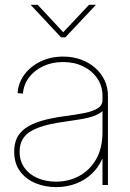

<svg xmlns="http://www.w3.org/2000/svg" viewBox="-20 -764 538 793"><path d="M211.4 8.8Q166.5 8.8 127 -7.3Q87.4 -23.4 63 -56.2Q38.6 -88.9 38.6 -138.2Q38.6 -169.4 49.6 -193.1Q60.5 -216.8 85.2 -234.6Q109.9 -252.4 150.4 -264.6Q190.9 -276.9 250.5 -284.7Q295.4 -290.5 329.6 -297.4Q363.8 -304.2 383.5 -316.7Q403.3 -329.1 403.3 -350.1V-368.2Q403.3 -408.7 381.8 -440.2Q360.4 -471.7 323.7 -489.7Q287.1 -507.8 240.7 -507.8Q195.8 -507.8 159.2 -491Q122.6 -474.1 100.1 -444.6Q77.6 -415 74.7 -377.4L52.7 -379.4Q55.7 -422.9 81.3 -456.8Q106.9 -490.7 148.4 -510.5Q189.9 -530.3 240.7 -530.3Q280.8 -530.3 314.2 -518.1Q347.7 -505.9 372.8 -483.9Q397.9 -461.9 411.9 -432.4Q425.8 -402.8 425.8 -368.2V0H403.3V-107.4H401.9Q386.7 -72.3 358.9 -46.1Q331.1 -20 293.5 -5.6Q255.9 8.8 211.4 8.8ZM211.4 -13.7Q264.2 -13.7 307.6 -37.4Q351.1 -61 377.2 -106.7Q403.3 -152.3 403.3 -218.3V-304.7Q392.6 -295.9 378.9 -289.6Q365.2 -283.2 347.2 -278.6Q329.1 -273.9 305.9 -270.3Q282.7 -266.6 252.4 -262.2Q182.1 -252.9 139.9 -237.3Q97.7 -221.7 79.3 -197.5Q61 -173.3 61 -138.2Q61 -98.6 81.3 -70.6Q101.6 -42.5 136 -28.1Q170.4 -13.7 211.4 -13.7ZM135.7 -744.1 241.2 -630.9 347.7 -744.1H375.5V-743.2L250 -609.9H231.9L107.4 -743.2V-744.1Z"/></svg>

Font: Inter 28pt Thin
Style: Regular
Weight: 250
Designer: Rasmus Andersson
Foundry: rsms
Version: Version 4.001;git-66647c0bb